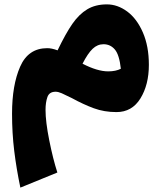

<svg xmlns="http://www.w3.org/2000/svg" viewBox="-20 -492 745 877"><path d="M660 -196Q660 -105 621.5 -42.5Q583 20 512 20Q456 20 408.5 2.5Q361 -15 308 -44Q278 -59 262 -66Q246 -73 234 -73Q205 -73 196.5 -48.5Q188 -24 188 10Q188 64 205 149Q222 234 242 296L73 365Q55 279 45 197.5Q35 116 35 27Q35 -103 72 -187.5Q109 -272 196 -272Q216 -272 243 -262Q280 -339 310.5 -383Q341 -427 378.5 -449.5Q416 -472 468 -472Q517 -472 561 -439.5Q605 -407 632.5 -344Q660 -281 660 -196ZM532 -178Q525 -242 504.5 -266Q484 -290 453 -290Q425 -290 403 -269Q381 -248 357 -201Q425 -166 474 -166Q509 -166 532 -178Z"/></svg>

Font: FiraGO Heavy
Style: Italic
Weight: 900
Italic angle: -8°
Designer: bBox Type GmbH
Foundry: bBox Type GmbH
Version: Version 1.001